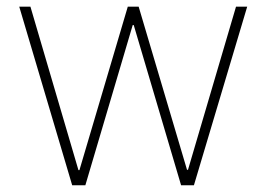

<svg xmlns="http://www.w3.org/2000/svg" viewBox="-20 -550 791 570"><path d="M37.1 -530.3H70.3L212.9 -44.9H215.8L359.4 -530.3H391.6L535.2 -45.9H538.1L680.7 -530.3H713.9L555.7 0H517.6L377 -475.6H374L233.4 0H194.3Z"/></svg>

Font: Pretendard Thin
Style: Regular
Weight: 100
Designer: Base glyphs from Inter by Rasmus Andersson; Hangeul glyphs from Noto Sans CJK(Source Han Sans) by Jang Soo-young and Kan
Foundry: Kil Hyung-jin
Version: Version 1.309